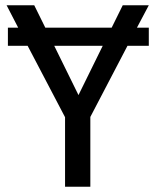

<svg xmlns="http://www.w3.org/2000/svg" viewBox="-20 -709 590 729"><path d="M500 -604H545V-535H464L323 -265V0H227V-264L85 -535H10V-604H49L5 -689H110L152 -604H404L446 -689H545ZM278 -348 370 -535H186Z"/></svg>

Font: Fira Sans
Style: Regular
Weight: 400
Designer: Carrois Corporate & Edenspiekermann AG
Foundry: Carrois Corporate GbR & Edenspiekermann AG
Version: Version 4.106;PS 004.106;hotconv 1.0.70;makeotf.lib2.5.58329